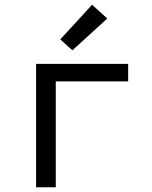

<svg xmlns="http://www.w3.org/2000/svg" viewBox="-20 -789 640 809"><path d="M132 0V-520H520V-446H215V0ZM285 -577 234 -623 368 -769 432 -711Z"/></svg>

Font: Iosevka Custom Extended
Style: Regular
Weight: 400
Width: 7
Monospace: yes
Designer: Belleve Invis
Foundry: Belleve Invis
Version: Version 11.2.4; ttfautohint (v1.8.4)